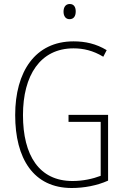

<svg xmlns="http://www.w3.org/2000/svg" viewBox="-20 -931 624 961"><path d="M329 -911C307 -911 298 -893 298 -873C298 -851 308 -835 328 -835C349 -835 359 -850 359 -874C359 -894 351 -911 329 -911ZM323 -356V-321H484V-51C445 -36 395 -25 343 -25C176 -25 95 -153 95 -355C95 -553 181 -689 348 -689C397 -689 446 -678 497 -647L514 -680C461 -712 407 -724 348 -724C156 -724 56 -572 56 -355C56 -138 147 10 339 10C400 10 466 -2 521 -27V-356Z"/></svg>

Font: Noto Sans Myanmar UI Condensed ExtraLight
Style: Regular
Weight: 200
Width: 3
Designer: Monotype Design Team
Foundry: Monotype Imaging Inc.
Version: Version 2.103